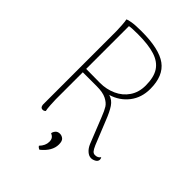

<svg xmlns="http://www.w3.org/2000/svg" viewBox="-256 -802 1083 1083"><g transform="rotate(45 286.0 -260.0)"><path d="M555 -22Q555 -8 541 0Q527 8 513 8Q496 8 479.5 -6.5Q463 -21 453 -45L391 -200Q377 -236 365 -255Q353 -274 325.5 -288Q298 -302 249 -302H138V-87Q138 -72 140 -41.5Q142 -11 145 0Q137 8 127 8Q110 8 108 -14V-600Q108 -615 106 -645.5Q104 -676 101 -687Q107 -691 133 -695.5Q159 -700 209 -700Q350 -700 412 -654.5Q474 -609 474 -505Q474 -435 435.5 -385.5Q397 -336 334 -317Q365 -308 384 -279.5Q403 -251 422 -202L479 -61Q489 -38 497 -29Q505 -20 517 -20Q540 -20 550 -37Q555 -31 555 -22ZM249 -328Q300 -328 344.5 -348Q389 -368 415.5 -407Q442 -446 442 -500Q442 -566 417.5 -603.5Q393 -641 341.5 -657.5Q290 -674 206 -674Q154 -674 138 -670V-329Q166 -328 249 -328ZM256 166Q282 139 282 109Q282 92 275 82.5Q268 73 255 68Q255 58 264.5 46Q274 34 292 34Q307 34 319 44Q331 54 331 81Q331 134 274 180Q262 176 256 166Z"/></g></svg>

Font: Arima Madurai Thin
Style: Regular
Weight: 250
Designer: Joana Correia and Natanael Gama
Foundry: NDISCOVER
Version: Version 1.020; ttfautohint (v1.5) -l 7 -r 28 -G 50 -x 13 -D 